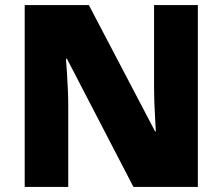

<svg xmlns="http://www.w3.org/2000/svg" viewBox="-20 -734 874 754"><path d="M757 0H504L243 -503H239Q241 -480 243 -447.5Q245 -415 246.5 -382Q248 -349 248 -322V0H77V-714H329L589 -218H592Q591 -241 589 -272Q587 -303 586 -335Q585 -367 585 -391V-714H757Z"/></svg>

Font: Noto Sans Georgian Black
Style: Regular
Weight: 900
Designer: Monotype Design Team, Akaki Razmadze
Foundry: Google LLC
Version: Version 2.005; ttfautohint (v1.8.4.7-5d5b)